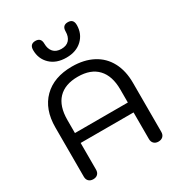

<svg xmlns="http://www.w3.org/2000/svg" viewBox="-226 -1122 1180 1276"><g transform="rotate(-30 364.5 -484.5)"><path d="M67 -37V-414Q67 -553 146 -631.5Q225 -710 364 -710Q456 -710 523.5 -674.5Q591 -639 626.5 -572Q662 -505 662 -414V-37Q662 -15 649 -2.5Q636 10 614 10Q593 10 580 -2.5Q567 -15 567 -37V-241H161V-37Q161 -15 148.5 -2.5Q136 10 114 10Q92 10 79.5 -2.5Q67 -15 67 -37ZM567 -317V-417Q567 -521 515 -576.5Q463 -632 364 -632Q265 -632 213 -577.5Q161 -523 161 -417V-317ZM196 -933Q196 -979 239 -979Q282 -979 282 -933Q282 -893 303 -869.5Q324 -846 364 -846Q404 -846 424.5 -869.5Q445 -893 445 -933Q445 -979 488 -979Q531 -979 531 -933Q531 -866 485.5 -822.5Q440 -779 364 -779Q287 -779 241.5 -822.5Q196 -866 196 -933Z"/></g></svg>

Font: Kodchasan Medium
Style: Regular
Weight: 500
Designer: Katatrad Aksorn Co.,Ltd.
Foundry: Cadson Demak Co.,Ltd.
Version: Version 1.000; ttfautohint (v1.6)